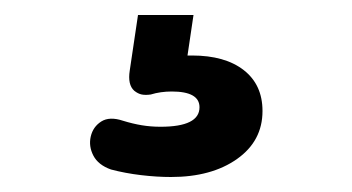

<svg xmlns="http://www.w3.org/2000/svg" viewBox="-20 -40 470 256"><path d="M208 196Q189 196 168 193.5Q147 191 128 186Q111 180 104.5 167.5Q98 155 101 142Q104 129 115 122Q126 115 144 121Q157 125 169 127Q181 129 194 129Q246 129 246 103Q246 82 209 82Q194 82 181 86Q174 87 169 86Q164 85 159 81Q150 73 153 54L164 -20H238L230 34H236Q280 34 305 53.5Q330 73 330 108Q330 148 296 172Q262 196 208 196Z"/></svg>

Font: Chiron GoRound TC
Style: Bold
Weight: 700
Designer: Ryoko NISHIZUKA 西塚涼子 (kana, bopomofo & ideographs); Paul D. Hunt (Latin, Greek & Cyrillic); Sandoll Communications 산돌커뮤니
Foundry: Adobe
Version: Version 1.000;hotconv 1.1.1;makeotfexe 2.6.0